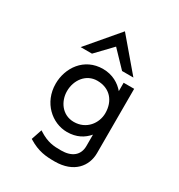

<svg xmlns="http://www.w3.org/2000/svg" viewBox="-219 -909 1162 1249"><g transform="rotate(30 361.5 -284.0)"><path d="M239 -532 352 -650 465 -532H550L352 -765L154 -532ZM220 -240C220 -323 274 -397 358 -397C453 -397 508 -331 508 -240C508 -164 452 -88 358 -88C270 -88 220 -164 220 -240ZM132 -245C132 -103 240 -9 352 -9C424 -9 473 -38 508 -79V6C508 75 461 114 379 114C324 114 278 112 210 68L204 64L177 144L180 146C256 193 314 197 379 197C524 197 591 109 591 12V-471H512V-408C478 -448 425 -482 352 -482C210 -482 132 -363 132 -245Z"/></g></svg>

Font: Charger Monospace
Style: Regular
Weight: 400
Designer: Jasper
Foundry: Cannot Into Space Fonts
Version: Version 0.980